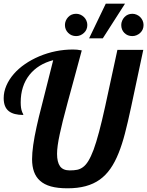

<svg xmlns="http://www.w3.org/2000/svg" viewBox="-25 -1020 803 1047"><path d="M551.8 -1000H656.7L535.6 -811H460.9ZM346.7 -840.8Q329.1 -858.4 329.1 -883.8Q329.1 -895.5 333.7 -906.7Q338.4 -918 346.7 -926.8Q363.8 -944.8 390.1 -944.8Q414.1 -944.8 433.1 -926.8Q441.4 -918.5 446.3 -907.2Q451.2 -896 451.2 -883.8Q451.2 -857.9 433.1 -840.8Q414.1 -823.2 390.1 -823.2Q364.3 -823.2 346.7 -840.8ZM636.2 -883.8Q636.2 -895.5 640.9 -906.7Q645.5 -918 653.8 -926.8Q670.9 -944.8 696.8 -944.8Q709 -944.8 720.2 -939.9Q731.4 -935.1 739.7 -926.8Q748 -918.5 752.9 -907.2Q757.8 -896 757.8 -883.8Q757.8 -857.9 739.7 -840.8Q731 -832.5 719.7 -827.9Q708.5 -823.2 696.8 -823.2Q670.4 -823.2 653.3 -840.3Q636.2 -857.4 636.2 -883.8ZM192.9 -34.7Q149.9 -72.8 149.9 -151.9Q149.9 -217.3 174.8 -329.6Q186.5 -382.8 201.2 -438.5L231.9 -560.1L265.1 -691.9Q182.6 -670.4 135.7 -611.8Q87.9 -551.3 87.9 -461.9Q87.9 -428.7 95.2 -411.1Q96.7 -405.8 100.1 -400.4Q102.1 -397 102.1 -393.1Q49.8 -393.1 23.4 -413.6Q-4.9 -435.5 -4.9 -484.9Q-4.9 -519 9.5 -552.7Q23.9 -586.4 50.3 -616.7Q75.7 -646 111.1 -670.4Q146.5 -694.8 189 -712.9Q277.8 -750 373 -750Q385.7 -750 395.5 -749Q405.3 -748 420.9 -745.1Q391.1 -635.7 378.9 -589.8L344.7 -464.4Q312 -343.3 300.8 -288.6Q286.1 -220.7 286.1 -181.2Q286.1 -136.2 302.2 -113.5Q318.4 -90.8 355 -90.8Q379.4 -90.8 396 -94.2Q412.6 -97.7 427.2 -108.4Q442.9 -119.6 456.8 -142.3Q470.7 -165 485.4 -203.6Q513.7 -280.8 548.3 -439L615.2 -748H756.3L689.9 -436Q671.9 -351.6 656.2 -291.7Q640.6 -231.9 622.1 -186Q602.1 -135.7 576.9 -99.9Q551.8 -64 519 -40.5Q485.4 -16.6 442.1 -4.9Q398.9 6.8 343.3 6.8Q289.6 6.8 252.7 -3.4Q215.8 -13.7 192.9 -34.7Z"/></svg>

Font: Pattaya
Style: Regular
Weight: 400
Designer: Pablo Impallari / Thai characters Designed by Thanarat Vachiruckul and Suppakit Chalermlarp
Foundry: Pablo Impallari
Version: Version 2.000